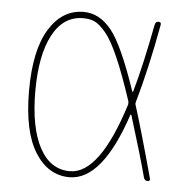

<svg xmlns="http://www.w3.org/2000/svg" viewBox="-44 -572 588 625"><g transform="rotate(5 250.0 -260.0)"><path d="M205.1 -509.8Q140.6 -509.8 105.5 -443.8Q70.3 -377.9 70.3 -259.8Q70.3 -141.6 105.5 -75.7Q140.6 -9.8 205.1 -9.8Q301.8 -9.8 375 -242.2Q376 -248 375 -252.9Q346.7 -338.9 323.2 -392.6Q299.8 -446.3 279.3 -470.7Q258.8 -495.1 243.2 -502.4Q227.5 -509.8 205.1 -509.8ZM205.1 9.8Q135.7 9.8 92.8 -58.1Q49.8 -126 49.8 -259.8Q49.8 -391.6 92.3 -460.9Q134.8 -530.3 205.1 -530.3Q256.8 -530.3 295.9 -481.9Q335 -433.6 384.8 -286.1Q384.8 -285.2 386.2 -285.2Q387.7 -285.2 387.7 -286.1Q412.1 -371.1 438.5 -508.8Q440.4 -519.5 450.2 -519.5Q460 -519.5 458 -509.8Q431.6 -365.2 399.4 -252.9Q397.5 -248 399.4 -243.2Q424.8 -163.1 466.8 -8.8Q468.8 0 460 0Q450.2 0 447.3 -9.8Q428.7 -80.1 388.7 -209Q387.7 -210.9 385.7 -210.9Q312.5 9.8 205.1 9.8Z"/></g></svg>

Font: Rounded-X Mgen+ 1m thin
Style: Regular
Weight: 100
Designer: [Source Han Sans]
Ryoko NISHIZUKA  (kana & ideographs); Paul D. Hunt (Latin, Greek & Cyrillic); Wenlong ZHANG  (bopomofo
Version: Version 1.059.20150602